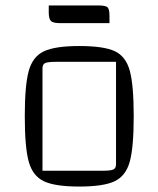

<svg xmlns="http://www.w3.org/2000/svg" viewBox="-20 -677 581 705"><path d="M71 -250Q71 -364 85.5 -416.5Q100 -469 141 -488.5Q182 -508 271 -508Q361 -508 401.5 -489Q442 -470 456.5 -417.5Q471 -365 471 -250Q471 -136 456.5 -83.5Q442 -31 401 -11.5Q360 8 271 8Q182 8 141 -11.5Q100 -31 85.5 -83.5Q71 -136 71 -250ZM355 -50Q386 -50 396 -54.5Q406 -59 406 -74V-450H187Q156 -450 146 -445.5Q136 -441 136 -426V-50ZM159 -632V-657H341Q369 -657 375.5 -649.5Q382 -642 382 -619V-592H201Q174 -592 166.5 -600.5Q159 -609 159 -632Z"/></svg>

Font: Changa ExtraLight
Style: Regular
Weight: 275
Designer: Eduardo Rodriguez Tunni
Foundry: Eduardo Rodriguez Tunni
Version: Version 2.002; ttfautohint (v1.5) -l 8 -r 50 -G 200 -x 14 -H